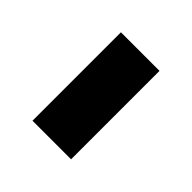

<svg xmlns="http://www.w3.org/2000/svg" viewBox="-9 -923 482 482"><g transform="rotate(-45 232.0 -682.5)"><path d="M75 -614V-751H389V-614Z"/></g></svg>

Font: Georama ExtraBold
Style: Regular
Weight: 800
Designer: Jean-Baptiste Levee
Foundry: Production Type
Version: Version 1.001